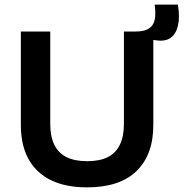

<svg xmlns="http://www.w3.org/2000/svg" viewBox="-20 -796 793 829"><path d="M356 13Q298 13 252 1Q206 -11 172 -34Q138 -57 115 -90Q92 -123 81 -165Q70 -207 70 -256V-660H197V-261Q197 -207 214.5 -171Q232 -135 267.5 -117.5Q303 -100 356 -100Q410 -100 445 -117.5Q480 -135 497.5 -171Q515 -207 515 -261V-660H642V-256Q642 -128 569.5 -57.5Q497 13 356 13ZM654 -622 564 -633 566 -660Q599 -660 617 -669.5Q635 -679 642.5 -695Q650 -711 650.5 -732Q651 -753 648 -776H748Q757 -723 748.5 -686Q740 -649 716.5 -632.5Q693 -616 654 -622Z"/></svg>

Font: Bricolage Grotesque 24pt SemiBold
Style: Regular
Weight: 600
Designer: Mathieu Triay
Foundry: Atelier Triay
Version: Version 1.001;gftools[0.9.33.dev8+g029e19f]